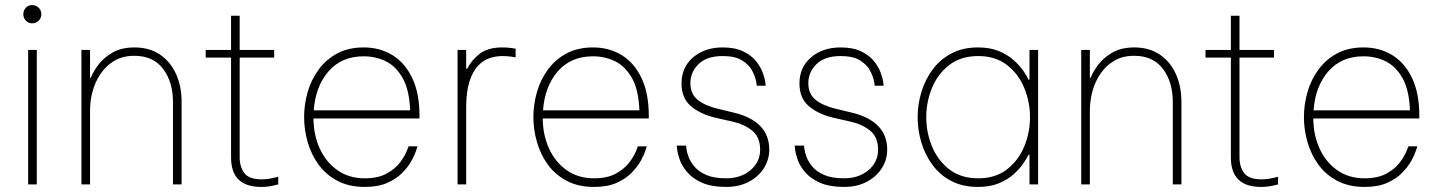

<svg xmlns="http://www.w3.org/2000/svg" viewBox="-20 -727 5681 757"><path d="M107 -635Q92 -635 82 -645.5Q72 -656 72 -671Q72 -686 82 -696.5Q92 -707 107 -707Q122 -707 132.5 -696.5Q143 -686 143 -671Q143 -656 132.5 -645.5Q122 -635 107 -635ZM91 0V-530H125V0Z M301 0V-530H335V-420H338Q346 -442 366.5 -470Q387 -498 422.5 -519Q458 -540 510 -540Q569 -540 610.5 -512Q652 -484 674 -435.5Q696 -387 696 -325V0H662V-325Q662 -404 623 -455.5Q584 -507 510 -507Q464 -507 431 -487.5Q398 -468 376.5 -436Q355 -404 345 -366.5Q335 -329 335 -292V0Z M1010 10Q891 10 891 -106V-500H791V-530H891V-665H925V-530H1061V-500H925V-106Q925 -69 943.5 -44.5Q962 -20 1011 -20Q1034 -20 1055.5 -25Q1077 -30 1077 -30V0Q1077 0 1056 5Q1035 10 1010 10Z M1418 10Q1356 10 1310.5 -14Q1265 -38 1236 -78Q1207 -118 1193 -167Q1179 -216 1179 -265Q1179 -315 1193 -364Q1207 -413 1236.5 -453Q1266 -493 1310 -516.5Q1354 -540 1414 -540Q1478 -540 1527.5 -509.5Q1577 -479 1605.5 -419Q1634 -359 1634 -270V-260H1216Q1216 -197 1240 -143Q1264 -89 1309.5 -56.5Q1355 -24 1418 -24Q1471 -24 1505 -43Q1539 -62 1557.5 -87Q1576 -112 1583.5 -131Q1591 -150 1591 -150H1626Q1626 -150 1621 -134Q1616 -118 1603 -94Q1590 -70 1566.5 -46Q1543 -22 1507 -6Q1471 10 1418 10ZM1217 -292H1597Q1594 -373 1567.5 -419.5Q1541 -466 1501 -485.5Q1461 -505 1414 -505Q1327 -505 1275.5 -446Q1224 -387 1217 -292Z M1784 0V-530H1818V-456H1822Q1839 -490 1871.5 -515Q1904 -540 1960 -540Q1981 -540 1997 -537.5Q2013 -535 2013 -535V-501Q2013 -501 1996.5 -503.5Q1980 -506 1961 -506Q1936 -506 1911 -498Q1886 -490 1865 -468Q1844 -446 1831 -406Q1818 -366 1818 -302V0Z M2322 10Q2260 10 2214.5 -14Q2169 -38 2140 -78Q2111 -118 2097 -167Q2083 -216 2083 -265Q2083 -315 2097 -364Q2111 -413 2140.5 -453Q2170 -493 2214 -516.5Q2258 -540 2318 -540Q2382 -540 2431.5 -509.5Q2481 -479 2509.5 -419Q2538 -359 2538 -270V-260H2120Q2120 -197 2144 -143Q2168 -89 2213.5 -56.5Q2259 -24 2322 -24Q2375 -24 2409 -43Q2443 -62 2461.5 -87Q2480 -112 2487.5 -131Q2495 -150 2495 -150H2530Q2530 -150 2525 -134Q2520 -118 2507 -94Q2494 -70 2470.5 -46Q2447 -22 2411 -6Q2375 10 2322 10ZM2121 -292H2501Q2498 -373 2471.5 -419.5Q2445 -466 2405 -485.5Q2365 -505 2318 -505Q2231 -505 2179.5 -446Q2128 -387 2121 -292Z M2843 10Q2785 10 2748 -6.5Q2711 -23 2690 -47.5Q2669 -72 2660.5 -96Q2652 -120 2650 -136.5Q2648 -153 2648 -153H2685Q2685 -153 2686.5 -140Q2688 -127 2695 -108Q2702 -89 2718.5 -69.5Q2735 -50 2765 -37Q2795 -24 2843 -24Q2901 -24 2939 -56Q2977 -88 2977 -137Q2977 -187 2945 -212.5Q2913 -238 2866 -248L2800 -263Q2741 -277 2704 -308.5Q2667 -340 2667 -398Q2667 -462 2713 -501Q2759 -540 2829 -540Q2878 -540 2910 -524.5Q2942 -509 2960 -487Q2978 -465 2986.5 -442.5Q2995 -420 2997 -404.5Q2999 -389 2999 -389H2964Q2964 -389 2961 -406.5Q2958 -424 2946 -447.5Q2934 -471 2906.5 -488.5Q2879 -506 2829 -506Q2767 -506 2734.5 -474.5Q2702 -443 2702 -399Q2702 -357 2730 -334Q2758 -311 2807 -299L2873 -283Q2941 -267 2977 -230.5Q3013 -194 3013 -137Q3013 -97 2991.5 -63.5Q2970 -30 2932 -10Q2894 10 2843 10Z M3308 10Q3250 10 3213 -6.5Q3176 -23 3155 -47.5Q3134 -72 3125.5 -96Q3117 -120 3115 -136.5Q3113 -153 3113 -153H3150Q3150 -153 3151.5 -140Q3153 -127 3160 -108Q3167 -89 3183.5 -69.5Q3200 -50 3230 -37Q3260 -24 3308 -24Q3366 -24 3404 -56Q3442 -88 3442 -137Q3442 -187 3410 -212.5Q3378 -238 3331 -248L3265 -263Q3206 -277 3169 -308.5Q3132 -340 3132 -398Q3132 -462 3178 -501Q3224 -540 3294 -540Q3343 -540 3375 -524.5Q3407 -509 3425 -487Q3443 -465 3451.5 -442.5Q3460 -420 3462 -404.5Q3464 -389 3464 -389H3429Q3429 -389 3426 -406.5Q3423 -424 3411 -447.5Q3399 -471 3371.5 -488.5Q3344 -506 3294 -506Q3232 -506 3199.5 -474.5Q3167 -443 3167 -399Q3167 -357 3195 -334Q3223 -311 3272 -299L3338 -283Q3406 -267 3442 -230.5Q3478 -194 3478 -137Q3478 -97 3456.5 -63.5Q3435 -30 3397 -10Q3359 10 3308 10Z M3836 -540Q3884 -540 3918.5 -525.5Q3953 -511 3976.5 -490Q4000 -469 4014.5 -448Q4029 -427 4035 -413H4039V-530H4073V0H4039V-117H4035Q4029 -104 4014.5 -82.5Q4000 -61 3976.5 -40Q3953 -19 3918.5 -4.5Q3884 10 3836 10Q3776 10 3731.5 -13Q3687 -36 3657.5 -75.5Q3628 -115 3613 -164Q3598 -213 3598 -265Q3598 -316 3613 -365Q3628 -414 3657.5 -453.5Q3687 -493 3731.5 -516.5Q3776 -540 3836 -540ZM3837 -506Q3768 -506 3722.5 -470.5Q3677 -435 3654.5 -380Q3632 -325 3632 -265Q3632 -205 3654.5 -150Q3677 -95 3722.5 -59.5Q3768 -24 3837 -24Q3905 -24 3950.5 -59.5Q3996 -95 4018.5 -150Q4041 -205 4041 -265Q4041 -325 4018.5 -380Q3996 -435 3950.5 -470.5Q3905 -506 3837 -506Z M4243 0V-530H4277V-420H4280Q4288 -442 4308.5 -470Q4329 -498 4364.5 -519Q4400 -540 4452 -540Q4511 -540 4552.5 -512Q4594 -484 4616 -435.5Q4638 -387 4638 -325V0H4604V-325Q4604 -404 4565 -455.5Q4526 -507 4452 -507Q4406 -507 4373 -487.5Q4340 -468 4318.5 -436Q4297 -404 4287 -366.5Q4277 -329 4277 -292V0Z M4952 10Q4833 10 4833 -106V-500H4733V-530H4833V-665H4867V-530H5003V-500H4867V-106Q4867 -69 4885.5 -44.5Q4904 -20 4953 -20Q4976 -20 4997.5 -25Q5019 -30 5019 -30V0Q5019 0 4998 5Q4977 10 4952 10Z M5360 10Q5298 10 5252.5 -14Q5207 -38 5178 -78Q5149 -118 5135 -167Q5121 -216 5121 -265Q5121 -315 5135 -364Q5149 -413 5178.5 -453Q5208 -493 5252 -516.5Q5296 -540 5356 -540Q5420 -540 5469.5 -509.5Q5519 -479 5547.5 -419Q5576 -359 5576 -270V-260H5158Q5158 -197 5182 -143Q5206 -89 5251.5 -56.5Q5297 -24 5360 -24Q5413 -24 5447 -43Q5481 -62 5499.5 -87Q5518 -112 5525.5 -131Q5533 -150 5533 -150H5568Q5568 -150 5563 -134Q5558 -118 5545 -94Q5532 -70 5508.5 -46Q5485 -22 5449 -6Q5413 10 5360 10ZM5159 -292H5539Q5536 -373 5509.5 -419.5Q5483 -466 5443 -485.5Q5403 -505 5356 -505Q5269 -505 5217.5 -446Q5166 -387 5159 -292Z"/></svg>

Font: Be Vietnam Pro Thin
Style: Regular
Weight: 100
Designer: Lam Bao, Tony Le, Vietanh Nguyen
Foundry: Yellow Type Foundry
Version: Version 1.002; ttfautohint (v1.8.3)